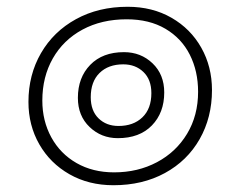

<svg xmlns="http://www.w3.org/2000/svg" viewBox="-20 -589 740 567"><path d="M64 -288Q64 -368 101 -432Q138 -496 204.5 -532.5Q271 -569 357 -569Q430 -569 486.5 -536.5Q543 -504 574.5 -448Q606 -392 606 -323Q606 -242 569.5 -178Q533 -114 467 -78Q401 -42 315 -42Q242 -42 185 -74.5Q128 -107 96 -163Q64 -219 64 -288ZM565 -318Q565 -379 540.5 -427.5Q516 -476 468.5 -504Q421 -532 354 -532Q280 -532 223.5 -501.5Q167 -471 136 -416.5Q105 -362 105 -292Q105 -232 131.5 -183.5Q158 -135 206 -107.5Q254 -80 317 -80Q387 -80 443.5 -110Q500 -140 532.5 -194Q565 -248 565 -318ZM210 -300Q210 -360 246.5 -397.5Q283 -435 346 -435Q396 -435 430.5 -402Q465 -369 465 -316Q465 -256 428.5 -218.5Q392 -181 328 -181Q279 -181 244.5 -214Q210 -247 210 -300ZM427 -314Q427 -354 403.5 -376.5Q380 -399 344 -399Q300 -399 274 -373.5Q248 -348 248 -302Q248 -262 271 -239.5Q294 -217 330 -217Q374 -217 400.5 -242.5Q427 -268 427 -314Z"/></svg>

Font: Krub ExtraLight
Style: Italic
Weight: 275
Italic angle: -8°
Designer: Ekaluck Peanpanawate
Foundry: Cadson Demak Co.,Ltd.
Version: Version 1.000; ttfautohint (v1.6)